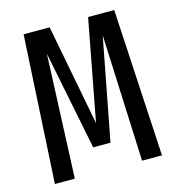

<svg xmlns="http://www.w3.org/2000/svg" viewBox="-105 -790 810 880"><g transform="rotate(-15 300.0 -350.0)"><path d="M47.5 0 86.5 -700H210L300.5 -227.5L301.5 -220L303 -227.5L392.5 -700H516.5L555.5 0H461L435.5 -601.5L342.5 -117H260.5L166.5 -586L142 0Z"/></g></svg>

Font: Trispace Condensed
Style: Regular
Weight: 400
Width: 3
Designer: Tyler Finck
Foundry: Etcetera Type Company
Version: Version 1.210; ttfautohint (v1.8.3)